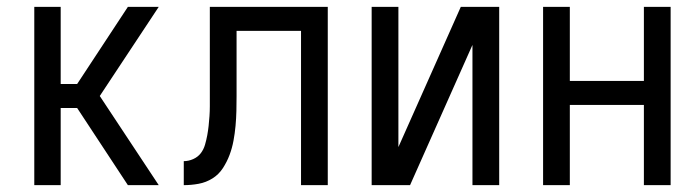

<svg xmlns="http://www.w3.org/2000/svg" viewBox="-20 -540 2040 560"><path d="M80 0V-520H157V-295H205L353 -520H443L271 -260L443 0H353L205 -225H157V0Z M516 0V-70Q530 -70 543.5 -76Q557 -82 565.5 -93Q574 -104 578 -118Q582 -132 584.5 -145.5Q587 -159 588.5 -173Q590 -187 591 -201.5Q592 -216 592 -230Q592 -244 592 -258V-520H936V0H858V-450H670V-260Q670 -238 669.5 -216.5Q669 -195 667 -173Q665 -151 661 -129.5Q657 -108 649.5 -88Q642 -68 630 -49.5Q618 -31 599.5 -19.5Q581 -8 559.5 -4Q538 0 516 0Z M1064 0V-520H1142V-111L1324 -520H1436V0H1358V-409L1176 0Z M1564 0V-520H1642V-304H1858V-520H1936V0H1858V-234H1642V0Z"/></svg>

Font: Iosevka NFM
Style: Regular
Weight: 400
Monospace: yes
Designer: Belleve Invis
Foundry: Belleve Invis
Version: Version 29.0.4; ttfautohint (v1.8.4);Nerd Fonts 3.3.0